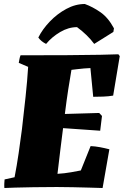

<svg xmlns="http://www.w3.org/2000/svg" viewBox="-20 -937 620 962"><path d="M2 5Q1 -6 1.5 -17Q2 -28 3 -38L53 -49Q64 -105 73.5 -170Q83 -235 90 -290Q99 -367 108 -451Q117 -535 121 -602L74 -622Q76 -632 77.5 -641Q79 -650 83 -660Q208 -660 310.5 -660.5Q413 -661 481.5 -662.5Q550 -664 573 -665L580 -656L547 -458Q524 -454 497 -453Q470 -452 447 -452L433 -596Q421 -596 401 -594Q381 -592 363 -590Q345 -588 338 -587Q330 -541 322 -489.5Q314 -438 305 -366L477 -371L491 -356L482 -282Q440 -285 389.5 -288.5Q339 -292 296 -295Q290 -248 283 -191.5Q276 -135 268 -66Q302 -68 336.5 -74Q371 -80 385 -83L434 -205Q457 -204 481 -199.5Q505 -195 528 -189L494 5Q466 4 426.5 3Q387 2 345 1Q303 0 265 0Q202 0 147.5 1Q93 2 55 3Q17 4 2 5ZM211 -717Q186 -729 172 -749Q193 -791 230 -829.5Q267 -868 312.5 -892.5Q358 -917 405 -917Q444 -903 483 -876Q522 -849 551 -795L548 -777L452 -717Q419 -762 366 -801Q323 -801 281.5 -776.5Q240 -752 211 -717Z"/></svg>

Font: Labrada Black
Style: Italic
Weight: 900
Italic angle: -7°
Designer: Mercedes Jáuregui
Foundry: Omnibus-Type Team
Version: Version 1.000; ttfautohint (v1.8.4.7-5d5b)